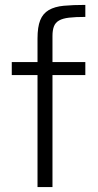

<svg xmlns="http://www.w3.org/2000/svg" viewBox="-20 -763 400 783"><path d="M133 0V-457H28V-510H133V-606Q133 -653 144 -680.5Q155 -708 179 -722Q203 -736 240 -739.5Q277 -743 328 -743V-694Q288 -694 262 -691Q236 -688 221 -679.5Q206 -671 200 -655.5Q194 -640 194 -616V-510H328V-457H194V0Z"/></svg>

Font: Azeri Sans Light
Style: Regular
Weight: 300
Designer: Hector Gatti & Omnibus-Type (original fonts) / Cristiano Sobral (main changes and remastering)
Version: Version 1.000; ttfautohint (v1.6)